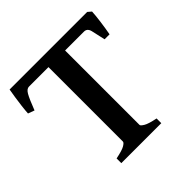

<svg xmlns="http://www.w3.org/2000/svg" viewBox="-151 -697 829 829"><g transform="rotate(-45 263.0 -283.0)"><path d="M508.8 -552.2Q507.8 -529.3 502.9 -493.4Q498 -457.5 492.7 -429.2H462.4Q453.6 -471.2 448 -493.4Q442.4 -515.6 422.9 -515.6H274.4L287.6 -565.9H492.7ZM86.9 -515.6Q73.2 -515.6 62.3 -496.8Q51.3 -478 31.2 -425.8L2 -436.5Q2.9 -454.1 5.9 -478.3Q8.8 -502.4 12.5 -526.4Q16.1 -550.3 19 -565.9H251.5L258.8 -515.6ZM135.3 0V-28.8Q176.8 -37.1 191.4 -45.9Q206.1 -54.7 206.1 -61V-518.6Q206.1 -523.9 192.4 -527.1Q178.7 -530.3 146 -536.6V-565.9H372.1V-536.6Q341.8 -530.3 324.7 -527.6Q307.6 -524.9 307.6 -518.6V-61Q307.6 -55.7 322.8 -46.4Q337.9 -37.1 379.4 -28.8V0Z"/></g></svg>

Font: Dai Banna SIL Medium
Style: Regular
Weight: 500
Designer: Victor Gaultney
Foundry: SIL International
Version: Version 4.000